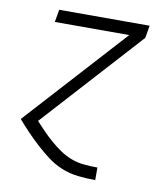

<svg xmlns="http://www.w3.org/2000/svg" viewBox="-82 -590 765 874"><g transform="rotate(10 300.0 -152.5)"><path d="M416 215Q376 215 336.5 210.5Q297 206 261.5 191.5Q226 177 196 154.5Q166 132 138.5 107Q111 82 85 55Q59 28 35 0L455 -462H111L121 -520H539L529 -462L114 -5Q133 16 153.5 37Q174 58 196 77Q218 96 242 112.5Q266 129 294.5 140Q323 151 354 154Q385 157 416 157H417V215Z"/></g></svg>

Font: Iosevka Light Extended
Style: Italic
Weight: 300
Width: 7
Italic angle: -9°
Monospace: yes
Designer: Belleve Invis
Foundry: Belleve Invis
Version: Version 32.5.0; ttfautohint (v1.8.4)